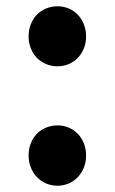

<svg xmlns="http://www.w3.org/2000/svg" viewBox="-20 -577 365 611"><path d="M97 -393C114 -376 137 -366 163 -366C215 -366 254 -407 254 -461C254 -516 215 -557 163 -557C137 -557 114 -547 97 -530C81 -513 71 -489 71 -461C71 -434 81 -410 97 -393ZM97 -14C114 4 137 14 163 14C215 14 254 -28 254 -82C254 -137 215 -178 163 -178C137 -178 114 -168 97 -151C81 -134 71 -110 71 -82C71 -55 81 -31 97 -14Z"/></svg>

Font: GenSekiGothic2 TW B
Style: Regular
Weight: 700
Version: Version 2.100;PS 2.1;hotconv 16.6.51;makeotf.lib2.5.65220 DE